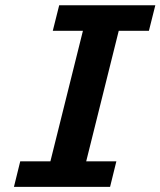

<svg xmlns="http://www.w3.org/2000/svg" viewBox="-20 -726 623 746"><path d="M583.5 -705.6 558.6 -606.4H441.4L314.9 -99.1H432.1L407.7 0H34.2L58.6 -99.1H175.8L302.2 -606.4H185.1L210 -705.6Z"/></svg>

Font: Lesson One
Style: Bold Italic
Weight: 700
Italic angle: -14°
Designer: But Ko, Victor Gaultney, Annie Olsen, Julie Remington, Don Collingsworth, Eric Hays, Becca Hirsbrunner
Version: Version 1.100